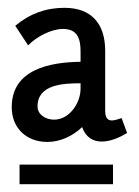

<svg xmlns="http://www.w3.org/2000/svg" viewBox="-20 -750 355 491"><path d="M305 -410 291 -448C282 -445 273 -442 266 -442C256 -442 249 -448 249 -467V-620C249 -688 215 -730 145 -730C97 -730 56 -715 19 -684L52 -634C73 -656 111 -676 141 -676C178 -676 186 -651 186 -619V-592C108 -591 10 -573 10 -476C10 -422 48 -387 101 -387C134 -387 166 -402 190 -425C199 -399 218 -388 240 -388C261 -388 284 -397 305 -410ZM186 -537V-523C186 -487 158 -444 118 -444C98 -444 76 -456 76 -478C76 -535 144 -537 186 -537ZM30 -329V-279H269V-329Z"/></svg>

Font: Rosario
Style: Regular
Weight: 400
Designer: Hector Gatti
Foundry: Omnibus Type
Version: Version 1.100